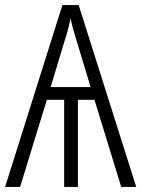

<svg xmlns="http://www.w3.org/2000/svg" viewBox="-21 -734 559 754"><path d="M288 -714 514 0H455L350 -342H285V0H231V-342H163L58 0H-1L224 -714ZM256 -662Q247 -616 231 -568L178 -392H335L281 -570Q274 -592 267.5 -615Q261 -638 256 -662Z"/></svg>

Font: Noto Sans Condensed Light
Style: Regular
Weight: 300
Width: 3
Designer: Monotype Design Team
Foundry: Monotype Imaging Inc.
Version: Version 2.013; ttfautohint (v1.8.4.7-5d5b)